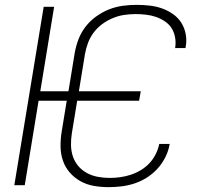

<svg xmlns="http://www.w3.org/2000/svg" viewBox="-20 -763 840 791"><path d="M428 8Q397 8 367.5 3Q338 -2 312.5 -16Q287 -30 268 -51.5Q249 -73 239.5 -100.5Q230 -128 229.5 -158.5Q229 -189 234 -220L255 -348H139L82 0H39L160 -735H203L146 -387H262L288 -546Q293 -574 303.5 -601.5Q314 -629 332.5 -653Q351 -677 376 -695Q401 -713 428.5 -724Q456 -735 485 -739Q514 -743 542 -743Q569 -743 596 -740Q623 -737 647 -728.5Q671 -720 692 -705.5Q713 -691 726.5 -670Q740 -649 745 -623Q750 -597 745 -570L744 -565H701L702 -568Q705 -590 701 -610.5Q697 -631 686.5 -647.5Q676 -664 658.5 -675.5Q641 -687 622 -693.5Q603 -700 581.5 -702.5Q560 -705 539 -705Q515 -705 491.5 -701.5Q468 -698 445 -688.5Q422 -679 401.5 -664Q381 -649 366 -629Q351 -609 342.5 -586Q334 -563 330 -540L305 -387H560L553 -348H298L276 -214Q272 -189 272.5 -164.5Q273 -140 280.5 -118Q288 -96 303 -78.5Q318 -61 338.5 -50Q359 -39 383 -34.5Q407 -30 432 -30Q454 -30 475.5 -33Q497 -36 518.5 -43Q540 -50 560 -62Q580 -74 595.5 -90.5Q611 -107 621.5 -128Q632 -149 636 -170H679Q675 -144 662.5 -118Q650 -92 631 -70.5Q612 -49 587.5 -33Q563 -17 536.5 -8Q510 1 482.5 4.5Q455 8 428 8Z"/></svg>

Font: Iosevka Aile XLt Obl
Style: Regular
Weight: 200
Italic angle: -9°
Designer: Belleve Invis
Foundry: Belleve Invis
Version: Version 31.1.0; ttfautohint (v1.8.4)